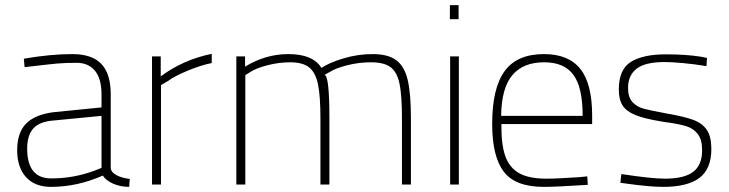

<svg xmlns="http://www.w3.org/2000/svg" viewBox="-20 -720 2843 749"><path d="M47 -134Q47 -201 80.5 -236.5Q114 -272 186 -282L376 -301V-352Q376 -414 350 -444.5Q324 -475 279 -475Q235 -475 201.5 -472Q168 -469 76 -458L73 -491Q177 -509 262 -509Q339 -509 375.5 -470.5Q412 -432 412 -352V-64Q413 -49 433 -37.5Q453 -26 486 -22L484 9Q451 9 422.5 -3Q394 -15 381 -35Q281 9 179 9Q116 9 81.5 -29Q47 -67 47 -134ZM348 -54 376 -65V-268L190 -250Q135 -246 110.5 -219.5Q86 -193 86 -140Q86 -24 180 -24Q267 -24 348 -54Z M573 -500H607V-422Q694 -487 806 -510V-474Q764 -466 711.5 -444Q659 -422 637 -405L608 -388V0H573Z M902 -500H936V-460Q1016 -509 1105 -509Q1201 -509 1234 -455Q1263 -475 1319 -492Q1375 -509 1434 -509Q1494 -509 1526 -485Q1558 -461 1570.5 -408Q1583 -355 1583 -259V0H1548V-259Q1548 -348 1538.5 -393.5Q1529 -439 1503.5 -458Q1478 -477 1427 -477Q1379 -477 1333 -465Q1287 -453 1268 -440L1246 -428Q1265 -424 1265 -261V0H1230V-259Q1230 -345 1220.5 -391Q1211 -437 1186 -457Q1161 -477 1112 -477Q1068 -477 1023.5 -465.5Q979 -454 958 -440L937 -427V0H902Z M1735 0ZM1736 -500H1770V0H1736ZM1735 -700H1769V-645H1735Z M1900 -236Q1900 -376 1948.5 -442.5Q1997 -509 2102 -509Q2198 -509 2244 -451Q2290 -393 2290 -269V-236H1936Q1935 -157 1951 -111.5Q1967 -66 2005 -44.5Q2043 -23 2112 -23Q2138 -23 2173.5 -25Q2209 -27 2241 -29L2271 -32L2273 1Q2151 9 2101 9Q1990 9 1945 -50.5Q1900 -110 1900 -236ZM2253 -268Q2253 -379 2217 -428Q2181 -477 2103 -477Q2020 -477 1978 -426Q1936 -375 1935 -268Z M2429 -3 2400 -7 2404 -41Q2522 -23 2574 -23Q2649 -23 2684 -49.5Q2719 -76 2719 -134Q2719 -175 2702.5 -196.5Q2686 -218 2660.5 -226.5Q2635 -235 2588 -242Q2570 -244 2561 -246Q2493 -257 2458 -271.5Q2423 -286 2408.5 -309Q2394 -332 2394 -371Q2394 -449 2441 -478.5Q2488 -508 2577 -508Q2656 -508 2713 -499L2738 -494L2736 -462Q2688 -470 2643.5 -474Q2599 -478 2573 -478Q2497 -478 2463.5 -452Q2430 -426 2430 -377Q2430 -340 2447.5 -321.5Q2465 -303 2491 -296Q2517 -289 2582 -277Q2651 -265 2685.5 -252Q2720 -239 2737.5 -213Q2755 -187 2755 -139Q2755 -61 2708.5 -26Q2662 9 2567 9Q2516 9 2429 -3Z"/></svg>

Font: Cairo ExtraLight
Style: Regular
Weight: 250
Designer: Mohamed Gaber, the designers of Titillium
Foundry: Kief Type Foundry
Version: Version 2.009; ttfautohint (v1.5.33-1714) -l 8 -r 50 -G 200 